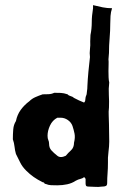

<svg xmlns="http://www.w3.org/2000/svg" viewBox="-20 -686 486 747"><path d="M320 -351Q321 -375 324 -407.5Q327 -440 330 -464Q328 -479 330 -494.5Q332 -510 331 -525Q331 -531 331.5 -537.5Q332 -544 332 -550Q337 -574 337 -599Q337 -624 342 -654V-666Q362 -661 379.5 -657.5Q397 -654 416 -654Q411 -639 410 -624Q409 -609 409 -595Q409 -566 406.5 -537.5Q404 -509 404 -480Q404 -474 403 -467.5Q402 -461 402 -455Q403 -447 402.5 -435Q402 -423 402 -410Q402 -397 402.5 -385Q403 -373 405 -365Q402 -341 403.5 -316.5Q405 -292 404 -268Q402 -251 403 -235.5Q404 -220 404 -203Q404 -186 404.5 -169Q405 -152 405 -135Q405 -118 402 -94.5Q399 -71 400 -54Q400 -30 398.5 -12Q397 6 397 26Q397 35 392 37.5Q387 40 376 40Q362 42 351 41Q340 40 326 40Q316 40 314.5 36Q313 32 313 28V10Q312 9 311 7Q310 5 309 4.5Q308 4 307 3Q302 8 293 10Q284 12 275 17Q260 27 241.5 31Q223 35 203 35Q189 35 178.5 34.5Q168 34 159 30Q154 30 152.5 26.5Q151 23 146 23Q126 13 111 2.5Q96 -8 82 -22Q67 -37 59.5 -52Q52 -67 42 -87Q38 -101 36.5 -115.5Q35 -130 30 -144Q30 -164 31.5 -182.5Q33 -201 42 -215Q47 -240 61 -259Q75 -278 94 -292Q104 -302 117.5 -308Q131 -314 146 -319Q156 -319 168.5 -319.5Q181 -320 191 -325Q205 -325 216.5 -324.5Q228 -324 243 -319Q247 -314 255 -312Q263 -310 268 -305Q277 -300 287 -295.5Q297 -291 307 -287Q312 -291 312 -299.5Q312 -308 317 -319Q317 -324 318.5 -332Q320 -340 320 -351ZM203 -228Q184 -218 174.5 -197.5Q165 -177 165 -158Q165 -147 168 -141Q171 -135 171 -126Q171 -111 180 -101Q189 -91 203 -80Q215 -70 236 -80Q245 -91 256.5 -101.5Q268 -112 268 -131Q273 -151 270 -166Q267 -181 262 -196Q257 -210 244 -219Q231 -228 216 -228Z"/></svg>

Font: Kirang Haerang
Style: Regular
Weight: 400
Version: Version 1.00